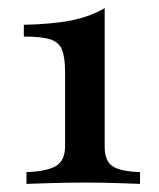

<svg xmlns="http://www.w3.org/2000/svg" viewBox="-20 -453 392 473"><path d="M45.2 0V-29Q93.5 -30.6 116.9 -43.5Q140.3 -56.5 140.3 -92.7V-275Q140.3 -312.9 132.3 -331.5Q124.2 -350 102.4 -356.5Q80.6 -362.9 38.7 -362.9V-391.9Q109.7 -393.5 156 -402.8Q202.4 -412.1 237.9 -433.1V-91.1Q237.9 -56.5 257.3 -43.5Q276.6 -30.6 325 -29V0Q305.6 -0.8 267.7 -2Q229.8 -3.2 191.1 -3.2Q149.2 -3.2 108.1 -2Q66.9 -0.8 45.2 0Z"/></svg>

Font: Playfair SemiBold
Style: Regular
Weight: 600
Designer: Claus Eggers Sørensen
Foundry: Claus Eggers Sørensen
Version: Version 2.001;gftools[0.9.30]